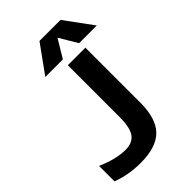

<svg xmlns="http://www.w3.org/2000/svg" viewBox="-282 -1067 1184 1184"><g transform="rotate(-45 310.5 -475.0)"><path d="M18.6 -22.5V-157.2Q121.1 -112.3 203.1 -111.3Q264.6 -111.3 293 -149.4Q321.3 -187.5 321.3 -281.2V-732.4H474.6V-253.9Q474.6 -114.3 412.1 -51.3Q349.6 11.7 213.9 11.7Q108.4 11.7 18.6 -22.5ZM396.5 -897.5 325.2 -779.3H171.9L303.7 -961.9H487.3L621.1 -779.3H466.8Z"/></g></svg>

Font: Gen Shin Gothic Bold
Style: Bold
Weight: 700
Designer: [Source Han Sans]
Ryoko NISHIZUKA  (kana & ideographs); Paul D. Hunt (Latin, Greek & Cyrillic); Wenlong ZHANG  (bopomofo
Version: Version 1.002.20150607